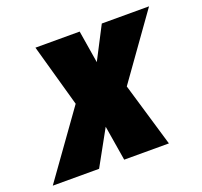

<svg xmlns="http://www.w3.org/2000/svg" viewBox="-157 -668 822 783"><g transform="rotate(-20 254.5 -276.5)"><path d="M146 0 230 -152 255 0H449L367 -277L564 -553H359L286 -412L263 -553H71L147 -282L-55 0Z"/></g></svg>

Font: Noto Sans Display SemiCondensed Black
Style: Italic
Weight: 900
Width: 4
Designer: Monotype Design team
Foundry: Monotype Imaging Inc.
Version: 1.000